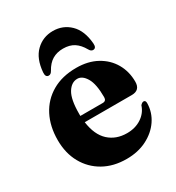

<svg xmlns="http://www.w3.org/2000/svg" viewBox="-161 -746 782 854"><g transform="rotate(-30 230.0 -319.0)"><path d="M444.5 -269Q444.5 -225 401 -225H159.5Q169 -156 206 -122.2Q243 -88.5 299 -88.5Q341.5 -88.5 373 -109.2Q404.5 -130 415.5 -164.5Q424.5 -174.5 432 -174.5Q443 -174.5 442.5 -158.5Q441.5 -112.5 415.5 -74.2Q389.5 -36 344.2 -13Q299 10 240 10Q173 10 122.5 -18.5Q72 -47 43.8 -97.8Q15.5 -148.5 15.5 -216Q15.5 -286 43 -339.5Q70.5 -393 122.5 -423.2Q174.5 -453.5 247 -453.5Q307.5 -453.5 352 -429Q396.5 -404.5 420.5 -362.8Q444.5 -321 444.5 -269ZM156.5 -270Q156.5 -264 156.5 -259H271.5Q290 -259 290 -278.5Q290 -346 271.2 -377.5Q252.5 -409 227 -409Q196.5 -409 176.5 -376.2Q156.5 -343.5 156.5 -270ZM239 -557Q207.5 -557 184 -543Q160.5 -529 143.5 -498Q136 -484.5 125.5 -484.5Q108 -484.5 110 -509.5Q115.5 -577.5 151.5 -612.5Q187.5 -647.5 239 -647.5Q290.5 -647.5 326.5 -612.5Q362.5 -577.5 368 -509.5Q370 -484.5 352.5 -484.5Q342 -484.5 334.5 -498Q318 -527.5 295.5 -542.2Q273 -557 239 -557Z"/></g></svg>

Font: Fraunces 144pt Soft
Style: Bold
Weight: 700
Version: Version 1.000;[0bf87f6ff]